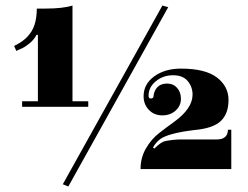

<svg xmlns="http://www.w3.org/2000/svg" viewBox="-20 -676 897 694"><path d="M488 -65Q488 -106 507.5 -139.5Q527 -173 554.5 -194.5Q582 -216 610 -236Q676 -284 676 -334Q676 -362 658.5 -383Q641 -404 605.5 -404Q570 -404 543.5 -382.5Q517 -361 517 -330Q517 -320 525 -320Q535 -320 535 -329Q537 -349 549.5 -361.5Q562 -374 584 -374Q606 -374 620 -358.5Q634 -343 634 -318.5Q634 -294 615 -276.5Q596 -259 566.5 -259Q537 -259 518 -279Q499 -299 499 -328Q499 -372 537.5 -400Q576 -428 634 -428Q722 -428 764 -396Q806 -364 806 -314.5Q806 -265 778 -238.5Q750 -212 683 -206Q591 -195 560 -174Q543 -161 533 -143L538 -139Q562 -163 577 -166Q608 -172 636 -172H764Q803 -172 804 -207H816V-65ZM207 -10 567 -656 588 -650 227 -2ZM117 -550H112Q103 -532 84.5 -517.5Q66 -503 52 -498L39 -492L31 -510Q89 -537 105 -587Q113 -612 113 -645H145Q207 -645 242 -656V-310H299V-290H60V-310H117Z"/></svg>

Font: Elsie Black
Style: Regular
Weight: 900
Designer: Alejandro Inler
Foundry: Alejandro Inler
Version: 1.002